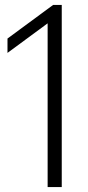

<svg xmlns="http://www.w3.org/2000/svg" viewBox="-20 -762 360 782"><path d="M174 0V-667L10.5 -546.5V-605L196.5 -742H231.5V0Z"/></svg>

Font: Encode Sans Semi Condensed Light
Style: Regular
Weight: 300
Width: 4
Designer: Multiple Designers
Foundry: Impallari Type
Version: Version 3.000; ttfautohint (v1.8.3) -l 8 -r 50 -G 200 -x 14 